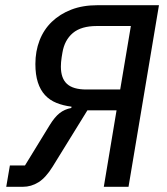

<svg xmlns="http://www.w3.org/2000/svg" viewBox="-20 -718 640 738"><path d="M18 -82H76L171 -237Q190 -268 209 -283Q228 -298 254 -303L255 -308Q223 -312 197 -322.5Q171 -333 153 -352.5Q135 -372 125.5 -401.5Q116 -431 116 -472Q116 -521 132 -562.5Q148 -604 179 -634Q210 -664 254 -681Q298 -698 355 -698H591L474 0H379L428 -294H316L182 -77Q156 -35 128 -17.5Q100 0 68 0H4ZM442 -374 483 -618H352Q292 -618 260 -591Q228 -564 220 -516L217 -498Q214 -478 214 -462Q214 -417 237.5 -395.5Q261 -374 312 -374Z"/></svg>

Font: IBM Plex Mono Text
Style: Italic
Weight: 450
Italic angle: -9°
Monospace: yes
Designer: Mike Abbink, Paul van der Laan, Pieter van Rosmalen
Foundry: Bold Monday
Version: Version 2.1